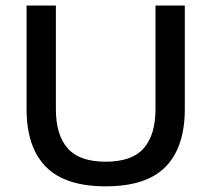

<svg xmlns="http://www.w3.org/2000/svg" viewBox="-20 -659 764 694"><path d="M362 14.5Q215 14.5 145.5 -56.5Q76 -127.5 76 -265V-639H182V-264Q182 -171.5 224.5 -123Q267 -74.5 362 -74.5Q457 -74.5 499.5 -123Q542 -171.5 542 -264V-639H648V-265Q648 -127.5 578.8 -56.5Q509.5 14.5 362 14.5Z"/></svg>

Font: Anek Gujarati SemiExpanded Medium
Style: Regular
Weight: 500
Width: 6
Designer: Mrunmayee Ghaisas (Gujarati), Yesha Goshar (Latin)
Foundry: Ek Type
Version: Version 1.003